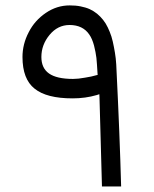

<svg xmlns="http://www.w3.org/2000/svg" viewBox="-20 -676 557 696"><path d="M61.5 -469.5C61.5 -416.1 76.1 -377.8 105.3 -354.7C134.5 -331 180.4 -319.4 243.3 -319.4C274.1 -319.4 303.3 -323.4 331 -331.5L340.1 -334.5L340.6 -324.4C341.1 -301.8 342.6 -247.9 345.1 -163.2C347.6 -78.6 349.1 -24.2 349.6 0H419.1C415.6 -127 410.1 -266.5 402.5 -418.6C402 -435.3 401 -450.4 399.5 -464.5C398 -478.1 395.5 -492.2 392.9 -505.8C390.4 -519.4 387.4 -532 383.9 -543.6C380.4 -554.7 375.8 -565.7 370.8 -576.3C365.7 -586.9 360.2 -596 353.7 -604C347.1 -612.1 340.1 -619.6 332 -626.2C323.9 -632.7 314.9 -638.3 305.3 -642.8C295.2 -647.4 284.1 -650.4 272 -652.9C259.9 -655.4 246.9 -656.4 232.7 -656.4C201.5 -656.4 172.8 -647.4 146.1 -629.2C119.4 -611.1 98.7 -587.9 84.1 -559.2C69 -530.5 61.5 -500.3 61.5 -469.5ZM232.2 -585.4C264 -585.4 288.2 -573.8 303.8 -550.6C310.8 -540.6 316.4 -527.5 320.9 -510.8C324.9 -494.2 328 -479.6 329.5 -466C331 -452.4 332 -434.3 333.5 -410.6L334 -404.5L328 -403C317.9 -400 304.8 -397 288.2 -394.5C271.5 -391.4 257.4 -389.9 244.8 -389.9C205 -389.9 176.3 -396.5 157.7 -409.6C139 -422.7 130 -442.8 130 -469.5C130 -499.2 140.1 -525.9 159.7 -549.6C179.3 -573.3 203.5 -585.4 232.2 -585.4Z"/></svg>

Font: Vazir FD Light
Style: Regular
Weight: 300
Foundry: DejaVu fonts team - Redesigned by Saber Rastikerdar
Version: Version 21.10;October 20, 2019;FontCreator 12.0.0.2547 64-bi